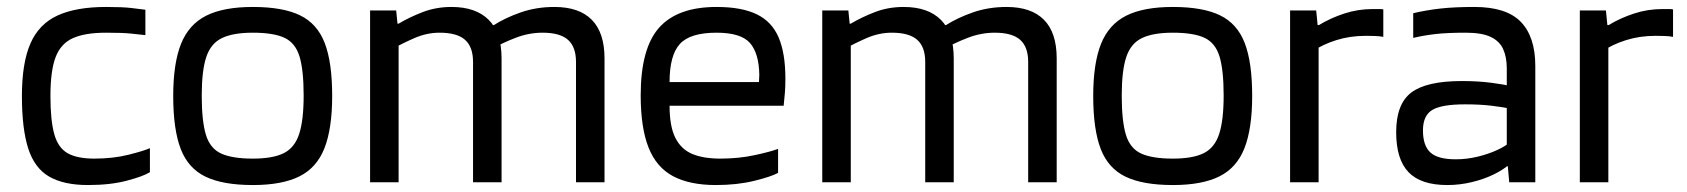

<svg xmlns="http://www.w3.org/2000/svg" viewBox="-20 -524 4849 552"><path d="M411 -29Q392 -17 344.5 -4.5Q297 8 233 8Q163 8 121 -16.5Q79 -41 61 -97.5Q43 -154 43 -248Q43 -343 67.5 -399Q92 -455 145.5 -479.5Q199 -504 285 -504Q333 -504 357.5 -501Q382 -498 398 -496V-423Q380 -425 356 -427.5Q332 -430 285 -430Q225 -430 190 -414.5Q155 -399 140 -360Q125 -321 125 -248Q125 -178 136 -138.5Q147 -99 174.5 -83.5Q202 -68 251 -68Q305 -68 349 -79Q393 -90 411 -98Z M707 8Q621 8 571 -16Q521 -40 499.5 -96Q478 -152 478 -248Q478 -342 500.5 -398Q523 -454 573 -479Q623 -504 707 -504Q793 -504 842.5 -480Q892 -456 913.5 -400.5Q935 -345 935 -248Q935 -155 913 -98.5Q891 -42 841 -17Q791 8 707 8ZM707 -68Q764 -68 795.5 -83.5Q827 -99 840 -138.5Q853 -178 853 -249Q853 -323 841 -362Q829 -401 797.5 -415.5Q766 -430 707 -430Q650 -430 618 -414.5Q586 -399 573 -360Q560 -321 560 -249Q560 -176 572 -136.5Q584 -97 616 -82.5Q648 -68 707 -68Z M1044 0V-494H1119L1126 -424V0ZM1108 -383V-456H1126Q1158 -475 1196 -489.5Q1234 -504 1278 -504Q1348 -504 1385 -467Q1422 -430 1422 -356V0H1340V-346Q1340 -389 1317 -409.5Q1294 -430 1244 -430Q1207 -430 1171.5 -414.5Q1136 -399 1108 -383ZM1396 -384V-452H1400Q1433 -473 1477.5 -488.5Q1522 -504 1574 -504Q1645 -504 1681.5 -467Q1718 -430 1718 -356V0H1636V-346Q1636 -389 1613 -409.5Q1590 -430 1540 -430Q1501 -430 1463 -415.5Q1425 -401 1396 -384Z M2040 -430Q1964 -430 1934.5 -397.5Q1905 -365 1905 -288H2162Q2162 -292 2162.5 -297.5Q2163 -303 2163 -309Q2162 -371 2136 -400.5Q2110 -430 2040 -430ZM2217 -27Q2197 -16 2148 -4Q2099 8 2038 8Q1963 8 1915 -17.5Q1867 -43 1844.5 -100Q1822 -157 1822 -250Q1822 -385 1875 -444.5Q1928 -504 2040 -504Q2112 -504 2155.5 -483Q2199 -462 2218.5 -416.5Q2238 -371 2238 -298Q2238 -274 2236.5 -256.5Q2235 -239 2233 -220H1905Q1905 -161 1921.5 -128Q1938 -95 1970 -81.5Q2002 -68 2051 -68Q2104 -68 2150 -78Q2196 -88 2217 -96Z M2344 0V-494H2419L2426 -424V0ZM2408 -383V-456H2426Q2458 -475 2496 -489.5Q2534 -504 2578 -504Q2648 -504 2685 -467Q2722 -430 2722 -356V0H2640V-346Q2640 -389 2617 -409.5Q2594 -430 2544 -430Q2507 -430 2471.5 -414.5Q2436 -399 2408 -383ZM2696 -384V-452H2700Q2733 -473 2777.5 -488.5Q2822 -504 2874 -504Q2945 -504 2981.5 -467Q3018 -430 3018 -356V0H2936V-346Q2936 -389 2913 -409.5Q2890 -430 2840 -430Q2801 -430 2763 -415.5Q2725 -401 2696 -384Z M3352 8Q3266 8 3216 -16Q3166 -40 3144.5 -96Q3123 -152 3123 -248Q3123 -342 3145.5 -398Q3168 -454 3218 -479Q3268 -504 3352 -504Q3438 -504 3487.5 -480Q3537 -456 3558.5 -400.5Q3580 -345 3580 -248Q3580 -155 3558 -98.5Q3536 -42 3486 -17Q3436 8 3352 8ZM3352 -68Q3409 -68 3440.5 -83.5Q3472 -99 3485 -138.5Q3498 -178 3498 -249Q3498 -323 3486 -362Q3474 -401 3442.5 -415.5Q3411 -430 3352 -430Q3295 -430 3263 -414.5Q3231 -399 3218 -360Q3205 -321 3205 -249Q3205 -176 3217 -136.5Q3229 -97 3261 -82.5Q3293 -68 3352 -68Z M3689 0V-494H3764L3771 -424V0ZM3753 -376V-452H3772Q3805 -472 3844.5 -485Q3884 -498 3927 -498Q3938 -498 3945.5 -498Q3953 -498 3957 -497V-418Q3947 -420 3933.5 -420.5Q3920 -421 3907 -421Q3861 -421 3821.5 -408.5Q3782 -396 3753 -376Z M3994 -144Q3994 -225 4037.5 -258Q4081 -291 4183 -291Q4230 -291 4267.5 -286Q4305 -281 4326 -276V-211Q4301 -216 4268.5 -220Q4236 -224 4192 -224Q4125 -224 4098 -208Q4071 -192 4071 -149Q4071 -105 4092.5 -85.5Q4114 -66 4165 -66Q4197 -66 4228 -73.5Q4259 -81 4284 -92.5Q4309 -104 4322 -116V-54Q4304 -37 4275.5 -23Q4247 -9 4212 -0.5Q4177 8 4141 8Q4065 8 4029.5 -29Q3994 -66 3994 -144ZM4319 0 4315 -46H4312V-327Q4312 -360 4301.5 -383Q4291 -406 4265.5 -418Q4240 -430 4194 -430Q4140 -430 4106 -426Q4072 -422 4043 -415V-486Q4081 -495 4121.5 -499.5Q4162 -504 4219 -504Q4311 -504 4352.5 -461Q4394 -418 4394 -334V0Z M4522 0V-494H4597L4604 -424V0ZM4586 -376V-452H4605Q4638 -472 4677.5 -485Q4717 -498 4760 -498Q4771 -498 4778.5 -498Q4786 -498 4790 -497V-418Q4780 -420 4766.5 -420.5Q4753 -421 4740 -421Q4694 -421 4654.5 -408.5Q4615 -396 4586 -376Z"/></svg>

Font: Blinker
Style: Regular
Weight: 400
Designer: Juergen Huber
Foundry: supertype
Version: 1.017